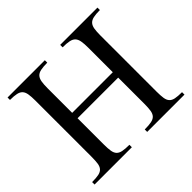

<svg xmlns="http://www.w3.org/2000/svg" viewBox="-157 -848 1033 1033"><g transform="rotate(-45 359.5 -331.0)"><path d="M418 0V-18.6Q449.7 -18.6 468.8 -22.5Q487.8 -26.4 497.8 -37.1Q507.8 -47.9 511 -67.1Q514.2 -86.4 514.2 -117.7V-316.9H205.1V-117.7Q205.1 -86.4 208.3 -67.1Q211.4 -47.9 221.4 -37.1Q231.4 -26.4 250.5 -22.5Q269.5 -18.6 301.3 -18.6V0H17.6V-18.6Q49.3 -18.6 67.9 -22.5Q86.4 -26.4 96.2 -37.4Q106 -48.3 108.9 -67.6Q111.8 -86.9 111.8 -117.7V-544.4Q111.8 -574.7 108.6 -594Q105.5 -613.3 95.7 -624.3Q85.9 -635.3 67.1 -639.4Q48.3 -643.6 17.6 -643.6V-662.1H301.3V-643.6Q270.5 -643.6 251.5 -639.6Q232.4 -635.7 222.2 -624.8Q211.9 -613.8 208.5 -594.5Q205.1 -575.2 205.1 -544.4V-357.9H514.2V-544.4Q514.2 -575.2 510.7 -594.5Q507.3 -613.8 497.1 -624.8Q486.8 -635.7 467.8 -639.6Q448.7 -643.6 418 -643.6V-662.1H701.7V-643.6Q670.4 -643.6 651.9 -639.4Q633.3 -635.3 623.3 -624.3Q613.3 -613.3 610.1 -594Q606.9 -574.7 606.9 -544.4V-117.7Q606.9 -86.9 609.9 -67.6Q612.8 -48.3 622.6 -37.4Q632.3 -26.4 651.1 -22.5Q669.9 -18.6 701.7 -18.6V0Z"/></g></svg>

Font: Doulos SIL Compact
Style: Regular
Weight: 400
Designer: Walt Agee, Victor Gaultney, Peter Martin, Debbi Hosken
Foundry: SIL International
Version: Version 4.110; 2011; Maintenance release ; LnSpcTght